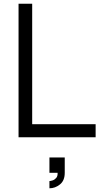

<svg xmlns="http://www.w3.org/2000/svg" viewBox="-20 -740 550 1035"><path d="M246.5 275V236Q252.5 236 263.5 232.5Q274.5 229 283 219.2Q291.5 209.5 290.5 191.5H246.5V109H329V191.5Q329 233.5 303.2 254.2Q277.5 275 246.5 275ZM80 0V-720H153.5V-70.5H495.5V0Z"/></svg>

Font: Manrope ExtraLight
Style: Regular
Weight: 400
Version: Version 4.504